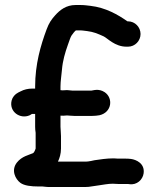

<svg xmlns="http://www.w3.org/2000/svg" viewBox="-20 -687 617 765"><path d="M433.1 -56H432C404.6 -56 378 -51.7 356.6 -48.6L342.6 -45.6C336.1 -44.2 326 -43 322 -43H210.8C217.4 -56.4 223 -74.5 223 -95V-145C223 -159.2 221 -172.4 221 -182V-226.3C224.3 -226.1 227.6 -226 231 -226H232.6C237.2 -226.6 242.2 -227 247 -227C254.6 -227 265.4 -225 279 -225H344C355.1 -225 370.7 -226.5 376.7 -227.9C426.3 -239.6 431.7 -296.6 396.9 -319.8C372.8 -335.8 349.6 -326 344 -326H268.6C262.1 -326 254.3 -328 247 -328C240.9 -328 236.7 -327 228.8 -327C227.4 -327 224.4 -327.3 221 -327.8V-342C221 -363.7 224.9 -385.6 226.9 -409.9C229.9 -445.5 239.4 -477.5 250.5 -508.6C256.3 -524.8 261 -539.4 264.8 -545.1C269.3 -551.9 277.8 -562.9 282.5 -566H301C303.7 -566 306.5 -565.8 310.7 -565.2L326.9 -563.2C353.2 -559.9 368.6 -553.1 392.8 -542.2C407.7 -535.4 437.2 -501 484 -501H490C518 -501 540 -524.3 540 -551.5C540 -578.7 518 -602 490 -602H487.7C450.8 -628 401.1 -657 339.8 -663.8L321.6 -665.9C314 -666.7 307.5 -667 301 -667H281C243.4 -667 218.5 -646.8 200.4 -626.7C184.6 -609.1 175 -595.3 165.5 -569.4C142 -506.1 120 -431.3 120 -342V-334H108C92 -334 75.8 -330.3 62.5 -323.2L52.8 -318.4C39.3 -311.6 29.6 -299.7 26.3 -286.3C15.4 -242.1 60.1 -210.7 98.6 -227.8L107.2 -233C107.2 -233 107.5 -233 108 -233H120V-182C120 -173.9 120.7 -166 122 -157.9V-95.1C118.1 -83.5 114.5 -78.1 111.2 -76.6C96 -69.6 67.3 -64.7 47.4 -39.5C23 -8.6 41.5 26.9 61.2 41.5C76.6 52.8 103.8 56 133 56H149C156.3 56 167 59.2 185 58H322C329.8 58 336.2 57.4 345.2 55.7L372.5 51.7C390.5 49.2 411 45 429 45C435 45 444.3 46 450 46H489.4L494.9 46.7C525.5 51.5 548.7 28.7 552.2 4C557.9 -35.8 522.5 -50.9 502 -53.7C494.3 -54.7 486.9 -55 480 -55H450C446.5 -55 439.8 -55.4 433.1 -56Z"/></svg>

Font: NumbBunny
Style: Bk
Weight: 400
Designer: Robert Jablonski
Foundry: Cannot Into Space Fonts
Version: Version 1.0